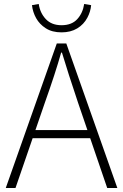

<svg xmlns="http://www.w3.org/2000/svg" viewBox="-20 -947 621 967"><path d="M266 -728H314L571 0H520L373 -430Q322 -582 292 -682H288Q259 -579 206 -430L58 0H9ZM125 -292H452V-251H125ZM210 -805Q179 -825 162 -855.5Q145 -886 141 -921L175 -927Q182 -881 211 -850.5Q240 -820 290 -820Q341 -820 369 -850.5Q397 -881 404 -927L439 -921Q436 -888 420 -858Q402 -824 369 -804Q336 -784 290 -784Q242 -784 210 -805Z"/></svg>

Font: Merged Yaku Han JP ExtraLight
Style: Regular
Weight: 250
Designer: Ryoko NISHIZUKA 西塚涼子 (kana, bopomofo & ideographs); Paul D. Hunt (Latin, Greek & Cyrillic); Sandoll Communications 산돌커뮤니
Foundry: Adobe
Version: Version 2.004